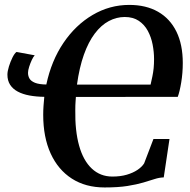

<svg xmlns="http://www.w3.org/2000/svg" viewBox="-20 -772 793 802"><path d="M417 11Q337.5 11 280 -26Q222.5 -63 191.5 -131Q160.5 -199 160.5 -292.5Q160.5 -311.5 161.8 -330Q163 -348.5 165 -367.5Q131 -368 102.8 -373.2Q74.5 -378.5 54 -389.5Q33.5 -400.5 22.2 -418Q11 -435.5 11 -460Q11 -474 17.2 -494.2Q23.5 -514.5 32.2 -532Q41 -549.5 49 -555L125 -541Q119.5 -535.5 113 -521.8Q106.5 -508 101.8 -493Q97 -478 97 -468Q97 -454.5 103.2 -443.8Q109.5 -433 126.2 -426.2Q143 -419.5 173.5 -419Q194.5 -518 245 -592.8Q295.5 -667.5 366.8 -709.5Q438 -751.5 520 -751.5Q590 -751.5 640 -723Q690 -694.5 716.8 -640.2Q743.5 -586 743.5 -509Q743.5 -467 737 -427.8Q730.5 -388.5 722.5 -367.5L297 -367Q296.5 -358.5 295.8 -350Q295 -341.5 294.8 -332.5Q294.5 -323.5 294.5 -313Q293 -226 310.5 -163.5Q328 -101 363.5 -67.8Q399 -34.5 449.5 -34.5Q483 -34.5 509.5 -42.2Q536 -50 554.5 -62.5Q573 -75 582 -89.5L621 -191.5H688L664 -31Q645.5 -30.5 625.5 -24Q605.5 -17.5 578.5 -9.5Q551.5 -1.5 512.5 4.8Q473.5 11 417 11ZM609 -418.5Q613 -436 616.5 -452.8Q620 -469.5 621.8 -487.2Q623.5 -505 623.5 -525Q623.5 -555 617.5 -586Q611.5 -617 597.5 -643Q583.5 -669 559.8 -685Q536 -701 501 -701Q466.5 -701 434.5 -684Q402.5 -667 376 -632Q349.5 -597 330.5 -543.8Q311.5 -490.5 301.5 -418.5Z"/></svg>

Font: Merriweather 48pt SemiBold
Style: Italic
Weight: 600
Italic angle: -7.8°
Designer: Eben Sorkin
Foundry: Eben Sorkin
Version: Version 2.101